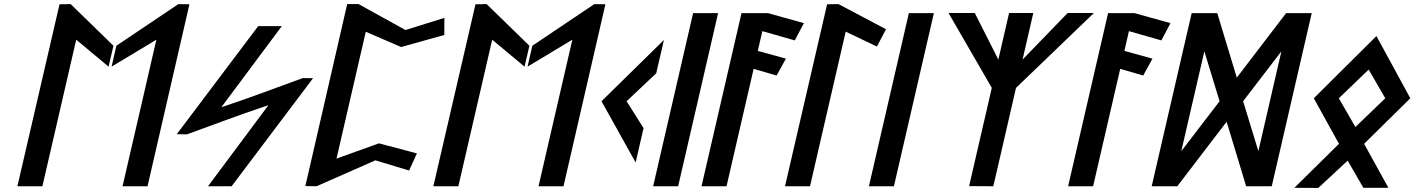

<svg xmlns="http://www.w3.org/2000/svg" viewBox="-20 -924 6903 937"><path d="M324.9 -904 270.5 -903.1 64.9 -15H186.9L352 -730.3L509.9 -598.7L533.6 -700.8ZM524.5 -598.7 743.2 -730.3 578.1 -15H700L904.5 -903.1L850.5 -904L548 -700.8Z M842.7 -269.2 892.5 -268.4C1019.4 -314 1145 -362.7 1271.2 -404.3L1289.9 -410.5L995.1 -15H1110.3L1507.6 -542.2L1457.8 -543C1331 -497.4 1205.3 -448.7 1079.2 -407.1L1060.4 -400.9L1355.2 -796.4H1240Z M1958.9 -777.4 1729.9 -904H1674.4L1470.2 -15.9L1524.7 -15L1811.9 -141.5L1976.5 -91.8L2014.7 -175.3L1829.4 -224.5L1622.2 -150L1765.1 -769L1937.7 -694.5L2148.3 -753.4L2148.6 -836.8Z M2354.9 -904 2300.5 -903.1 2094.9 -15H2216.9L2382 -730.3L2539.9 -598.7L2563.6 -700.8ZM2554.5 -598.7 2773.2 -730.3 2608.1 -15H2730L2934.5 -903.1L2880.5 -904L2578 -700.8Z M3082 -131 3120.7 -298.6 3037.9 -430 3182.5 -566.3 3220.1 -729 2915.5 -430Z M3289.5 -15 3484.5 -860H3362.5L3167.5 -15Z M3858.8 -726.8 3903.1 -811.1 3727.3 -860H3598.7L3403.6 -15H3525.6L3657.9 -588L3769.9 -555.4L3815.4 -637.8L3678.2 -675.6L3700.4 -772Z M3933 -15 4107.2 -769.6 4259.5 -696.8 4303.9 -781.4 4071.8 -904 4016.5 -903.1 3811 -15Z M4342.5 -15 4537.5 -860H4415.5L4220.5 -15Z M4827.6 -15 4938.4 -495.2 5318.6 -860.7H5190.5L4970.3 -633.2L5022.8 -860.7H4904.6L4852.1 -633.2L4737 -860.7H4608.9L4820.2 -495.2L4709.5 -15.7Z M5647.8 -726.8 5692.1 -811.1 5516.3 -860H5387.7L5192.6 -15H5314.6L5446.9 -588L5558.9 -555.4L5604.4 -637.8L5467.2 -675.6L5489.4 -772Z M6121.1 -186.4 6046.7 -430 6233.5 -673.6ZM5857.5 -673.6 5931.8 -430 5745 -186.4ZM5966.2 -329.9 6061.5 -15H6186.4L6381.5 -860H6256.6L6015.8 -545.1L5920.5 -860H5795.6L5600.5 -15H5725.4Z M6740.4 -444.4 6594.7 -304.2 6513.8 -444.4 6659.4 -584.5ZM6391.6 -444.4 6514.5 -222.2 6296.7 -7.4 6413.6 -6.9 6556.9 -140 6633.5 -7.5H6755.7L6637.1 -222.2L6862.6 -444.4L6697.2 -748.1Z"/></svg>

Font: Stormning
Style: LightObl
Weight: 400
Designer: Robert Jablonski, Mew Too
Foundry: Cannot Into Space Fonts
Version: Version 0.90